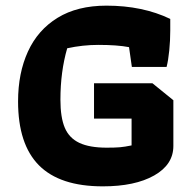

<svg xmlns="http://www.w3.org/2000/svg" viewBox="-20 -650 682 680"><path d="M44 -291Q44 -391 79 -467.5Q114 -544 184 -587Q254 -630 357 -630Q485 -630 583 -583V-541Q583 -507 579.5 -471.5Q576 -436 570 -413H447L437 -483Q396 -491 328 -491Q273 -491 218 -479Q194 -396 194 -297Q194 -234 209.5 -197.5Q225 -161 261 -144Q297 -127 358 -127Q388 -127 405 -128.5Q422 -130 446 -135V-230H313V-355H520L594 -295V-133Q594 -67 526 -28.5Q458 10 344 10Q192 10 118 -64.5Q44 -139 44 -291Z"/></svg>

Font: Athiti
Style: Bold
Weight: 700
Designer: CadsonDemak Team
Foundry: CadsonDemak
Version: Version 1.033